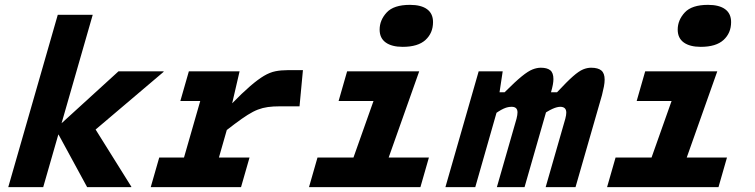

<svg xmlns="http://www.w3.org/2000/svg" viewBox="-20 -771 3110 791"><path d="M362 -710 158 0H14L218 -710ZM184 -218 468 -477H654V-475L344 -212ZM202 -252 361 -258 521 -2V0H339Z M967 -477 935 -339H944L847 0H703L840 -477ZM872 -203 933 -342Q979 -389 1011 -416.5Q1043 -444 1067.5 -458.5Q1092 -473 1115 -477.5Q1138 -482 1165 -482H1228L1214 -333H1134Q1105 -333 1083.5 -330Q1062 -327 1042.5 -319.5Q1023 -312 1000 -297.5Q977 -283 946.5 -260Q916 -237 872 -203ZM758 -477H921L886 -355H723ZM636 -122H1008L973 0H601Z M1562 -477H1707L1538 0H1393ZM1410 -477H1639L1604 -355H1375ZM1288 -122H1747L1712 0H1253ZM1639 -578Q1594 -578 1569 -596Q1544 -614 1544 -649Q1544 -688 1573 -719.5Q1602 -751 1669 -751Q1715 -751 1739.5 -733Q1764 -715 1764 -680Q1764 -635 1733 -606.5Q1702 -578 1639 -578Z M2051 -477 2038 -391H2081L2034 -336L1938 0H1815L1952 -477ZM2004 -291 2059 -391Q2103 -435 2129.5 -456.5Q2156 -478 2174 -485Q2192 -492 2208 -492Q2234 -492 2247 -481.5Q2260 -471 2260 -445Q2260 -435 2257.5 -421.5Q2255 -408 2250 -391H2308L2234 -324L2141 0H2027L2108 -282Q2110 -290 2111 -296.5Q2112 -303 2112 -308Q2112 -331 2088 -331Q2081 -331 2073 -329.5Q2065 -328 2055 -323.5Q2045 -319 2032.5 -311Q2020 -303 2004 -291ZM2206 -292 2275 -391Q2316 -435 2340.5 -456.5Q2365 -478 2382 -485Q2399 -492 2415 -492Q2444 -492 2457.5 -480.5Q2471 -469 2471 -443Q2471 -430 2468 -414.5Q2465 -399 2460 -379L2351 0H2228L2309 -282Q2311 -290 2312 -296Q2313 -302 2313 -307Q2313 -331 2288 -331Q2282 -331 2274 -329Q2266 -327 2256 -322.5Q2246 -318 2233.5 -310.5Q2221 -303 2206 -292Z M2790 -477H2935L2766 0H2621ZM2638 -477H2867L2832 -355H2603ZM2516 -122H2975L2940 0H2481ZM2867 -578Q2822 -578 2797 -596Q2772 -614 2772 -649Q2772 -688 2801 -719.5Q2830 -751 2897 -751Q2943 -751 2967.5 -733Q2992 -715 2992 -680Q2992 -635 2961 -606.5Q2930 -578 2867 -578Z"/></svg>

Font: Intel One Mono Light
Style: Italic
Weight: 300
Italic angle: -16°
Monospace: yes
Designer: Fred Shallcrass
Foundry: Frere-Jones Type LLC
Version: Version 1.004